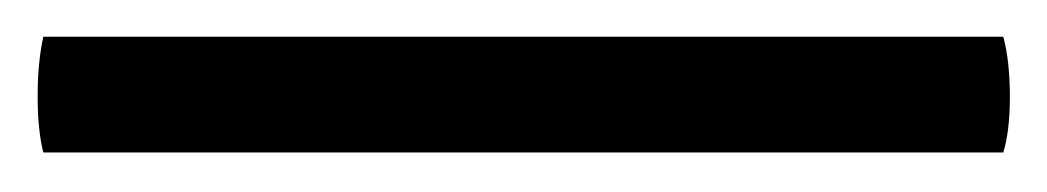

<svg xmlns="http://www.w3.org/2000/svg" viewBox="-23 62 556 102"><path d="M0 143Q-1.5 137 -2.2 130Q-3 123 -3 113.5Q-3 103 -2.2 95.8Q-1.5 88.5 0 81.5H510Q513.5 94.5 513.5 113.5Q513.5 131.5 510 143Z"/></svg>

Font: Signika
Style: Regular
Weight: 300
Designer: Anna Giedry
Foundry: Anna Giedry
Version: Version 2.000